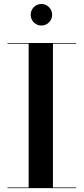

<svg xmlns="http://www.w3.org/2000/svg" viewBox="-20 -972 432 992"><path d="M138.5 -895.5C138.5 -865 163 -840 194 -840C224.5 -840 249.5 -865 249.5 -895.5C249.5 -926 224.5 -951.5 194 -951.5C163 -951.5 138.5 -926 138.5 -895.5ZM18.5 -3.5V0H373.5V-3.5H253.5V-746.5H373.5V-750H18.5V-746.5H128V-3.5Z"/></svg>

Font: Bodoni* 48pt Medium
Style: Regular
Weight: 500
Version: Version 2.3